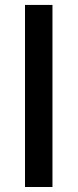

<svg xmlns="http://www.w3.org/2000/svg" viewBox="-20 -747 310 767"><path d="M189.6 -727.3H79.9V0H189.6Z"/></svg>

Font: Magic Ui Pro Medium
Style: Regular
Weight: 500
Designer: Stefan Endress, Andreas Faust
Version: Version 1.000;FEAKit 1.0